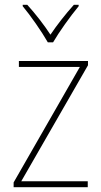

<svg xmlns="http://www.w3.org/2000/svg" viewBox="-20 -783 423 803"><path d="M180 -606H202C227 -649 274 -715 309 -757V-763H289C253 -723 218 -678 191 -638C165 -678 127 -727 94 -763H75V-757C107 -719 155 -650 180 -606ZM347 0V-25H69L348 -510V-528H59V-503H314L37 -20V0Z"/></svg>

Font: Noto Sans Gujarati UI SemiCondensed Thin
Style: Regular
Weight: 100
Width: 4
Designer: Jelle Bosma - Monotype Design Team, Universal Thirst
Foundry: Monotype Imaging Inc.
Version: Version 2.106